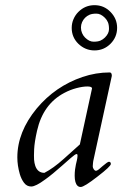

<svg xmlns="http://www.w3.org/2000/svg" viewBox="-20 -727 485 762"><path d="M284.2 -115.7Q278.8 -115.7 260.3 -99.4Q241.7 -83 226.1 -69.3Q210.4 -55.7 193.1 -41Q175.8 -26.4 159.2 -14.6Q121.6 13.2 104 13.2Q86.4 13.2 75.4 -1.5Q64.5 -16.1 58.6 -36.1Q48.8 -70.3 48.8 -102.1Q48.8 -203.6 126 -296.9Q199.7 -384.8 307.1 -421.4Q360.4 -439.5 415.5 -439.5Q423.8 -439.5 423.8 -425.8L350.1 -87.9Q349.6 -84 349.1 -80.1Q348.1 -73.2 348.1 -67.1Q348.1 -61 352.1 -55.2Q356 -49.3 360.6 -49.3Q365.2 -49.3 372.3 -54.9Q379.4 -60.5 386.7 -67.4Q407.2 -85 412.1 -85Q419.9 -85 419.9 -76.2Q419.9 -66.9 367.2 -26.4Q314 15.1 300.3 15.1Q285.2 15.1 279.3 -4.9Q276.4 -15.6 276.4 -29.1Q276.4 -42.5 277.8 -53.7Q279.3 -64.9 281.2 -74Q283.2 -83 285.2 -91.1Q287.1 -99.1 287.6 -107.4Q288.1 -115.7 284.2 -115.7ZM345.2 -376Q345.2 -383.8 326.7 -383.8Q308.1 -383.8 283.2 -377.2Q258.3 -370.6 235.4 -358.4Q150.9 -314 127 -208Q116.7 -162.1 115.5 -134.3Q114.3 -106.4 115.2 -93.3Q116.2 -80.1 120.1 -68.4Q129.9 -41 156.2 -41Q191.4 -59.1 232.2 -95.7Q272.9 -132.3 296.9 -153.8ZM264.6 -616.2Q264.6 -634.8 271.7 -651.1Q278.8 -667.5 291 -679.7Q317.9 -706.5 355 -706.5Q392.6 -706.5 418.5 -679.7Q444.8 -652.8 444.8 -616.7Q444.8 -579.6 418.5 -553.2Q392.1 -526.9 355 -526.9Q318.4 -526.9 291 -553.2Q264.6 -579.1 264.6 -616.2ZM317.4 -578.1Q334 -561.5 351.3 -561.5Q368.7 -561.5 378.7 -565.9Q388.7 -570.3 396.5 -578.1Q412.6 -594.2 412.6 -611.6Q412.6 -628.9 408.2 -638.9Q403.8 -648.9 396.5 -656.2Q379.9 -672.9 362.8 -672.9Q345.7 -672.9 335.4 -668.5Q325.2 -664.1 317.6 -656.5Q310.1 -648.9 305.7 -638.9Q301.3 -628.9 301.3 -617.4Q301.3 -606 305.7 -595.7Q310.1 -585.4 317.4 -578.1Z"/></svg>

Font: Cardo-Italic
Style: Italic
Weight: 400
Italic angle: -12°
Designer: David J. Perry
Foundry: David J. Perry
Version: Version 0.991